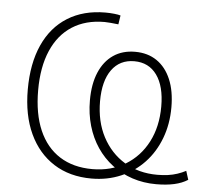

<svg xmlns="http://www.w3.org/2000/svg" viewBox="-52 -768 896 831"><g transform="rotate(5 396.5 -352.5)"><path d="M375 8Q280 8 211 -36Q142 -80 104.5 -160.5Q67 -241 67 -352Q67 -465 103.5 -546Q140 -627 209 -670Q278 -713 373 -713Q393 -713 411.5 -711Q430 -709 439 -706L433 -667Q415 -669 399.5 -670.5Q384 -672 373 -672Q291 -672 232.5 -634.5Q174 -597 143 -525.5Q112 -454 112 -353Q112 -251 143 -179.5Q174 -108 233 -70.5Q292 -33 375 -33Q456 -33 518 -70.5Q580 -108 614.5 -174.5Q649 -241 649 -329Q649 -417 614 -465.5Q579 -514 516 -514Q453 -514 418 -465.5Q383 -417 383 -329Q383 -241 418 -174.5Q453 -108 514.5 -70.5Q576 -33 657 -33Q682 -33 703.5 -36Q725 -39 744.5 -45.5Q764 -52 781 -61L793 -23Q768 -7 734 0.5Q700 8 656 8Q601 8 552.5 -8Q504 -24 464.5 -54Q425 -84 397 -125.5Q369 -167 354 -218.5Q339 -270 339 -329Q339 -400 360.5 -450.5Q382 -501 421.5 -528Q461 -555 516 -555Q571 -555 610.5 -528Q650 -501 671.5 -450.5Q693 -400 693 -329Q693 -256 669.5 -194Q646 -132 603.5 -87Q561 -42 502.5 -17Q444 8 375 8Z"/></g></svg>

Font: Nunito Sans 12pt ExtraLight
Style: Regular
Weight: 200
Designer: Vernon Adams
Foundry: Vernon Adams
Version: Version 3.101;gftools[0.9.27]